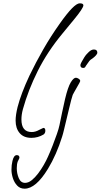

<svg xmlns="http://www.w3.org/2000/svg" viewBox="-20 -803 606 1156"><path d="M169 27Q123 27 98.5 -1.5Q74 -30 74 -77Q74 -111 86 -159Q107 -240 157 -347Q196 -428 241 -506.5Q286 -585 340 -661Q426 -783 460 -783Q482 -783 482 -771Q482 -754 426 -686L356 -601Q265 -491 207.5 -376Q150 -261 118 -146Q109 -113 109 -84Q109 -8 171 -8Q193 -8 216 -21Q239 -33 241 -33Q253 -33 253 -16Q253 -1 242 7Q208 27 169 27ZM481 -394Q464 -394 464 -411Q464 -416 471 -429.5Q478 -443 487 -457Q496 -471 501 -476Q518 -495 527.5 -500Q537 -505 545 -505Q566 -505 566 -486Q566 -479 557.5 -469.5Q549 -460 538 -452Q522 -442 518 -436L496 -405Q495 -401 491.5 -397.5Q488 -394 481 -394ZM128 333Q101 333 83.5 314.5Q66 296 57.5 269.5Q49 243 49 219Q49 190 55 166Q63 131 81 131Q97 131 97 146Q97 150 93 157Q89 164 87 169Q81 185 81 210Q81 241 93 269.5Q105 298 131 298Q151 298 171 282Q191 266 209.5 241.5Q228 217 243.5 190Q259 163 269 140Q283 109 297 73Q311 37 322.5 4Q334 -29 338 -49Q346 -89 354.5 -128.5Q363 -168 372 -208Q389 -279 406 -307Q423 -335 437 -335Q444 -335 453.5 -329Q463 -323 463 -315Q463 -311 443 -277Q432 -258 426 -247Q420 -236 418 -232Q415 -225 409 -202Q403 -179 395.5 -147.5Q388 -116 380 -83Q372 -50 365.5 -22.5Q359 5 354 20Q338 72 316 122Q294 172 269 213Q196 333 128 333Z"/></svg>

Font: Oooh Baby
Style: Regular
Weight: 400
Designer: Robert E. Leuschke
Foundry: Robert E. Leuschke
Version: Version 1.011; ttfautohint (v1.8.3)